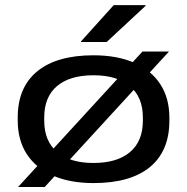

<svg xmlns="http://www.w3.org/2000/svg" viewBox="-20 -714 744 764"><path d="M352 14.5Q259 14.5 191.2 -15Q123.5 -44.5 87 -100.2Q50.5 -156 50.5 -235.5V-246.5Q50.5 -366.5 128.2 -430.2Q206 -494 352 -494Q445.5 -494 513 -464.8Q580.5 -435.5 617.2 -380Q654 -324.5 654 -245V-234Q654 -113 576.5 -49.2Q499 14.5 352 14.5ZM52 30 152 -79 174.5 -103 474.5 -430 493.5 -451 547 -509H652.5L556 -404L533 -379L238.5 -58L220 -37.5L158 30ZM352 -65.5Q446 -65.5 497.2 -108.8Q548.5 -152 548.5 -234V-246.5Q548.5 -327.5 497.2 -371Q446 -414.5 352 -414.5Q258 -414.5 207 -371.5Q156 -328.5 156 -246.5V-234Q156 -152.5 207.2 -109Q258.5 -65.5 352 -65.5ZM432.5 -693.5H559V-690.5L404.5 -547H302.5V-549.5Z"/></svg>

Font: Anek Latin Expanded Medium
Style: Regular
Weight: 500
Width: 7
Designer: Yesha Goshar
Foundry: Ek Type
Version: Version 1.003